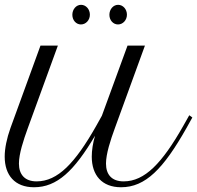

<svg xmlns="http://www.w3.org/2000/svg" viewBox="-63 -768 819 797"><path d="M-19.5 -236.8C-35.2 -192.9 -43.5 -151.4 -43.5 -117.7C-43.5 -41 -1.5 9.3 78.1 9.3C173.8 9.3 244.6 -58.1 331.5 -204.6C322.3 -173.3 317.9 -143.1 317.9 -117.7C317.9 -41 359.9 9.3 439.5 9.3C541 9.3 615.2 -67.4 710.4 -235.4L735.4 -280.3L722.7 -289.6L697.3 -244.6C609.9 -90.8 538.1 -15.1 450.2 -15.1C400.4 -15.1 377 -43.9 377 -88.9C377 -129.4 395.5 -186 414.1 -236.8L538.6 -578.6H466.3L359.9 -287.6L335.9 -244.6C248.5 -90.8 176.8 -15.1 88.9 -15.1C39.6 -15.1 15.6 -43.9 15.6 -88.9C15.6 -129.4 34.2 -186 52.7 -236.8L177.2 -578.6H105ZM237.3 -706.5C237.3 -684.1 252.9 -666.5 272.9 -666.5C293.5 -666.5 310.1 -684.6 310.1 -707C310.1 -729.5 293.9 -748 273.4 -748C253.4 -748 237.3 -729.5 237.3 -706.5ZM391.1 -706.5C391.1 -684.1 406.7 -666.5 426.8 -666.5C447.3 -666.5 463.9 -684.6 463.9 -707C463.9 -729.5 447.8 -748 427.2 -748C407.2 -748 391.1 -729.5 391.1 -706.5Z"/></svg>

Font: Petit Formal Script
Style: Regular
Weight: 400
Designer: Pablo Impallari, Brenda Gallo, Rodrigo Fuenzalida
Foundry: Pablo Impallari, Brenda Gallo, Rodrigo Fuenzalida
Version: Version 1.001